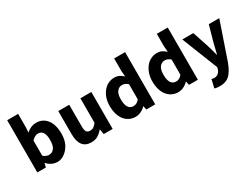

<svg xmlns="http://www.w3.org/2000/svg" viewBox="-63 -1370 2933 2233"><g transform="rotate(-30 1403.5 -253.5)"><path d="M382.8 -253.9Q382.8 -387.7 296.9 -388.2Q252.9 -388.2 211.9 -342.8V-140.1Q247.6 -107.9 288.3 -107.9Q329.1 -107.9 356 -142.3Q382.8 -176.8 382.8 -253.9ZM64.9 0V-701.2H211.9V-528.8L208 -453.1Q269 -507.8 338.9 -507.8Q428.2 -507.8 481.2 -439.9Q534.2 -372.1 534.2 -252.9Q534.2 -133.8 471.4 -60.8Q408.7 12.2 331.8 12.2Q254.9 12.2 195.8 -51.8H191.9L180.2 0Z M786.6 12.2Q632.8 12.2 632.8 -188V-496.1H779.8V-207Q779.8 -152.8 794.7 -132.8Q809.6 -112.8 839.6 -112.8Q869.6 -112.8 888.7 -126Q907.7 -139.2 929.7 -168V-496.1H1076.7V0H956.5L945.8 -68.8H942.9Q910.6 -30.8 874.3 -9.3Q837.9 12.2 786.6 12.2Z M1330.6 -250Q1330.6 -107.9 1420.4 -107.9Q1468.8 -107.9 1501.5 -152.8V-356Q1465.8 -388.2 1425 -388.2Q1384.3 -388.2 1357.4 -354.5Q1330.6 -320.8 1330.6 -250ZM1514.6 -48.8Q1454.1 12.2 1377.9 12.2Q1336.9 12.2 1299.3 -5.9Q1261.7 -23.9 1235.1 -57.4Q1208.5 -90.8 1194.1 -138.9Q1179.7 -187 1179.7 -248Q1179.7 -309.1 1197.3 -356.9Q1214.8 -404.8 1243.2 -438.5Q1271.5 -472.2 1309.1 -490Q1346.7 -507.8 1387.2 -507.8Q1427.7 -507.8 1454.6 -493.9Q1481.4 -480 1507.8 -456.1L1501.5 -532.2V-701.2H1648.4V0H1528.8L1518.6 -48.8Z M1903.3 -250Q1903.3 -107.9 1993.2 -107.9Q2041.5 -107.9 2074.2 -152.8V-356Q2038.6 -388.2 1997.8 -388.2Q1957 -388.2 1930.2 -354.5Q1903.3 -320.8 1903.3 -250ZM2087.4 -48.8Q2026.9 12.2 1950.7 12.2Q1909.7 12.2 1872.1 -5.9Q1834.5 -23.9 1807.9 -57.4Q1781.2 -90.8 1766.8 -138.9Q1752.4 -187 1752.4 -248Q1752.4 -309.1 1770 -356.9Q1787.6 -404.8 1815.9 -438.5Q1844.2 -472.2 1881.8 -490Q1919.4 -507.8 1960 -507.8Q2000.5 -507.8 2027.3 -493.9Q2054.2 -480 2080.6 -456.1L2074.2 -532.2V-701.2H2221.2V0H2101.6L2091.3 -48.8Z M2395 78.1Q2460 78.1 2481.9 13.2L2489.3 -13.2L2298.3 -496.1H2446.3L2517.1 -283.2Q2528.3 -249 2537.1 -214.1Q2545.9 -179.2 2556.2 -142.1H2560.1Q2576.2 -215.3 2594.2 -283.2L2654.3 -496.1H2794.9L2623 4.9Q2584 106.4 2536.6 150.1Q2489.3 193.8 2406.2 193.8Q2366.2 193.8 2335.9 184.1L2362.3 71.8Q2384.3 78.1 2395 78.1Z"/></g></svg>

Font: SourceSansPro-Bold
Style: Bold
Weight: 700
Designer: Paul D. Hunt
Foundry: Adobe Systems Incorporated
Version: Version 1.050;PS Version 1.000;hotconv 1.0.70;makeotf.lib2.5